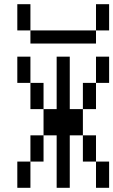

<svg xmlns="http://www.w3.org/2000/svg" viewBox="-20 -895 540 915"><path d="M125 -750H62.5V-875H125ZM62.5 -125H125V0H62.5ZM62.5 -625H125V-500H62.5ZM125 -250H187.5V-125H125ZM125 -500H187.5V-375H125ZM125 -750H437.5V-687.5H125ZM187.5 -375H250V-625H312.5V-375H375V-250H312.5V0H250V-250H187.5ZM375 -250H437.5V-125H375ZM375 -500H437.5V-375H375ZM437.5 -125H500V0H437.5ZM437.5 -625H500V-500H437.5ZM437.5 -875H500V-750H437.5Z"/></svg>

Font: 寒蝉点阵体 16px
Style: Regular
Weight: 400
Designer: Designed by Warren2060
Foundry: ChillType
Version: Version 1.000